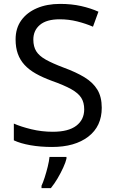

<svg xmlns="http://www.w3.org/2000/svg" viewBox="-20 -744 589 985"><path d="M502 -191Q502 -96 433 -43Q364 10 247 10Q187 10 136 1Q85 -8 51 -24V-110Q87 -94 140.5 -81Q194 -68 251 -68Q331 -68 371.5 -99Q412 -130 412 -183Q412 -218 397 -242Q382 -266 345.5 -286.5Q309 -307 244 -330Q198 -347 163.5 -366.5Q129 -386 106 -411Q83 -436 71.5 -468Q60 -500 60 -542Q60 -599 89 -639.5Q118 -680 169.5 -702Q221 -724 288 -724Q347 -724 396 -713Q445 -702 485 -684L457 -607Q420 -623 376.5 -634Q333 -645 286 -645Q219 -645 185 -616.5Q151 -588 151 -541Q151 -505 166 -481Q181 -457 215 -438Q249 -419 307 -397Q370 -374 413.5 -347.5Q457 -321 479.5 -284Q502 -247 502 -191ZM321 70Q317 88 304.5 115.5Q292 143 275.5 171Q259 199 241 221H193V209Q201 192 209.5 165.5Q218 139 225 110.5Q232 82 234 61H321Z"/></svg>

Font: Noto Sans New Tai Lue
Style: Regular
Weight: 400
Designer: Monotype Design Team
Foundry: Monotype Imaging Inc.
Version: Version 2.003